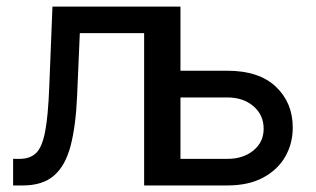

<svg xmlns="http://www.w3.org/2000/svg" viewBox="-20 -566 964 586"><path d="M20 0V-81.1H39.6Q71.3 -81.1 89.8 -98.6Q108.4 -116.2 117.7 -164.1Q127 -211.9 130.4 -302.7L140.1 -545.9H508.3V0H419.9V-464.8H223.6L215.3 -272.5Q211.4 -182.1 195.6 -121.3Q179.7 -60.5 145 -30.3Q110.4 0 49.8 0ZM530.8 -350.1H673.8Q770.5 -350.1 822 -301.3Q873.5 -252.4 873.5 -176.8Q873.5 -127.4 850.3 -87.4Q827.1 -47.4 782.7 -23.7Q738.3 0 673.8 0H442.9V-545.9H530.8ZM530.8 -268.6V-81.1H673.8Q722.2 -81.1 753.4 -106.7Q784.7 -132.3 784.7 -172.9Q784.7 -215.3 753.4 -241.9Q722.2 -268.6 673.8 -268.6Z"/></svg>

Font: Inter-Regular
Style: Regular
Weight: 400
Designer: Rasmus Andersson
Foundry: rsms
Version: Version 4.000;git-a52131595